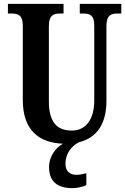

<svg xmlns="http://www.w3.org/2000/svg" viewBox="-20 -734 648 994"><path d="M357 240C374 240 410 234 427 224V163C408 168 390 171 376 171C343 171 319 154 319 115C319 55 357 17 390 2C487 -22 531 -101 531 -211V-598C531 -656 555 -664 589 -664H608V-714H393V-664H411C445 -664 468 -656 468 -602V-213C468 -114 422 -58 353 -58C279 -58 233 -96 233 -210V-598C233 -656 258 -664 291 -664H309V-714H21V-664H40C73 -664 98 -656 98 -602V-217C98 -59 182 5 306 10C266 32 234 78 234 130C234 206 276 240 357 240Z"/></svg>

Font: Noto Serif Khmer ExtraCondensed
Style: Bold
Weight: 700
Width: 2
Designer: Danh Hong and the Monotype Design Team
Foundry: Monotype Imaging Inc.
Version: Version 2.004